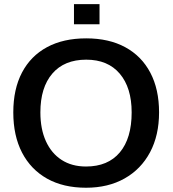

<svg xmlns="http://www.w3.org/2000/svg" viewBox="-20 -880 818 910"><path d="M733.9 -347.2Q733.9 -238.8 691.2 -158.4Q648.4 -78.1 570.6 -34.2Q492.7 9.8 387.7 9.8Q280.3 9.8 203.1 -33.4Q126 -76.7 84.5 -156.7Q43 -236.8 43 -347.2Q43 -457.5 84.2 -536.1Q125.5 -614.7 202.9 -656.5Q280.3 -698.2 388.7 -698.2Q496.6 -698.2 573.7 -656.2Q650.9 -614.3 692.4 -535.6Q733.9 -457 733.9 -347.2ZM604 -347.2Q604 -464.4 547.6 -530.8Q491.2 -597.2 388.7 -597.2Q284.7 -597.2 228 -531.2Q171.4 -465.3 171.4 -347.2Q171.4 -268.6 197.5 -210.9Q223.6 -153.3 272 -122.1Q320.3 -90.8 387.7 -90.8Q491.7 -90.8 547.9 -157.7Q604 -224.6 604 -347.2ZM451.7 -860.4V-765.1H330.6V-860.4Z"/></svg>

Font: Arimo SemiBold
Style: Regular
Weight: 600
Designer: Steve Matteson
Foundry: Monotype Imaging Inc.
Version: Version 1.33